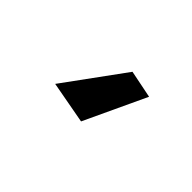

<svg xmlns="http://www.w3.org/2000/svg" viewBox="-35 -890 454 454"><g transform="rotate(-45 192.0 -663.0)"><path d="M279.5 -573 124.5 -645.5 144 -751.5 293.5 -642.5Z"/></g></svg>

Font: Cabin Condensed SemiBold
Style: Italic
Weight: 600
Width: 3
Italic angle: -10°
Designer: Pablo Impallari
Foundry: Pablo Impallari. http://www.impallari.com Igino Marini. http://www.ikern.com
Version: Version 3.001; ttfautohint (v1.8.3)